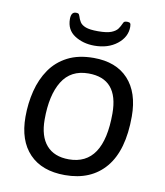

<svg xmlns="http://www.w3.org/2000/svg" viewBox="-81 -780 732 853"><g transform="rotate(10 284.5 -353.5)"><path d="M298 -583Q247 -583 209 -607.5Q171 -632 171 -681Q171 -713 193 -713Q204 -713 206.5 -708.5Q209 -704 210 -701Q214 -687 221.5 -675Q229 -663 247.5 -656Q266 -649 303 -649Q343 -649 363 -657Q383 -665 391.5 -677Q400 -689 405 -701Q408 -709 412.5 -711Q417 -713 424 -713Q434 -713 437.5 -709Q441 -705 441 -693Q441 -647 400.5 -615Q360 -583 298 -583ZM269 6Q165 6 108.5 -53Q52 -112 52 -219Q52 -280 66 -336Q80 -392 110 -435.5Q140 -479 188.5 -504Q237 -529 306 -529Q407 -529 462 -469.5Q517 -410 517 -302Q517 -149 452 -71.5Q387 6 269 6ZM274 -66Q430 -66 430 -300Q430 -457 295 -457Q215 -457 176.5 -394.5Q138 -332 138 -222Q138 -146 173 -106Q208 -66 274 -66Z"/></g></svg>

Font: Asap
Style: Italic
Weight: 400
Italic angle: -6°
Designer: Pablo Cosgaya
Foundry: Omnibus-Type
Version: Version 3.001; ttfautohint (v1.8.3)